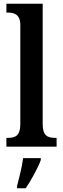

<svg xmlns="http://www.w3.org/2000/svg" viewBox="-20 -780 335 1021"><path d="M14 0H281V-47H271C233 -47 207 -59 207 -120V-760H14V-713H24C52 -713 88 -705 88 -648V-120C88 -59 62 -47 24 -47H14ZM71 208V221H117C145 179 182 113 197 71V61H103C97 107 82 166 71 208Z"/></svg>

Font: Noto Serif Myanmar Condensed SemiBold
Style: Regular
Weight: 600
Width: 3
Designer: Ben Mitchell and the Monotype Design Team
Foundry: Monotype Imaging Inc.
Version: Version 2.106